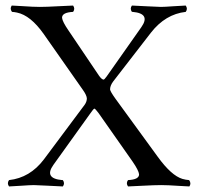

<svg xmlns="http://www.w3.org/2000/svg" viewBox="-20 -670 717 695"><path d="M551.3 -102.1Q600.1 -34.7 640.1 -22.5Q651.9 -19 664.6 -18.1Q673.3 -6.3 665.5 4.9Q653.8 4.4 628.9 2.9Q586.9 0 563.5 0Q540.5 0 495.1 2.4Q460.4 4.4 443.4 4.9Q435.1 -6.8 443.4 -18.1Q483.9 -20 483.4 -39.1Q481.9 -53.2 460 -85L336.4 -261.2Q324.7 -276.9 321.3 -276.9Q317.9 -275.4 305.7 -257.8L173.3 -73.2Q138.2 -23.9 205.1 -18.1Q206.5 -18.1 207.5 -18.1Q215.8 -6.3 207.5 4.9Q187.5 4.4 148.4 2Q114.3 0 102.5 0Q89.8 0 55.7 2.4Q25.9 4.4 12.7 4.9Q4.4 -6.8 12.7 -18.1Q88.4 -26.4 138.7 -92.8L286.6 -291Q294.4 -302.2 294.4 -314Q293.5 -325.7 280.3 -344.2L138.2 -546.9Q90.8 -614.3 41.5 -624.5Q32.2 -626.5 23.4 -627Q14.6 -638.7 22.5 -649.9Q34.2 -649.4 59.1 -647.9Q100.6 -645 124.5 -645Q147.5 -645 192.9 -647.5Q227.5 -649.4 244.6 -649.9Q252.9 -638.2 244.6 -627Q204.1 -625 204.6 -605.5Q206.1 -591.3 228 -559.6L338.4 -396Q347.7 -382.8 354.5 -381.8Q357.9 -381.8 365.2 -392.1Q368.2 -396.5 368.7 -397L491.7 -571.8Q526.4 -621.1 460 -627Q458.5 -627 457.5 -627Q449.2 -638.7 457.5 -649.9Q477.5 -649.4 516.6 -647Q550.8 -645 562.5 -645Q575.2 -645 609.4 -647.5Q639.2 -649.4 652.3 -649.9Q660.6 -638.2 652.3 -627Q578.6 -618.7 526.4 -551.8L389.6 -375Q378.4 -359.9 378.4 -346.2Q379.4 -338.4 398.4 -312Z"/></svg>

Font: Linux Libertine Display O
Style: Regular
Weight: 400
Designer: Philipp H. Poll
Foundry: Philipp H. Poll
Version: Version 5.0.9